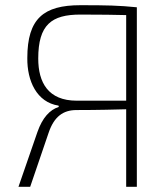

<svg xmlns="http://www.w3.org/2000/svg" viewBox="-20 -718 645 738"><path d="M289 -698C148 -698 85 -647 85 -495C84 -407 121 -325 205 -312L206 -307C171 -296 143 -265 124 -211L51 0H96L167 -208C188 -270 223 -295 274 -295C360 -295 426 -297 465 -298V0H506V-690C437 -697 390 -698 289 -698ZM275 -331C165 -331 127 -401 127 -493C127 -623 178 -662 289 -662C365 -662 428 -661 465 -660V-331Z"/></svg>

Font: Exo 2 Extra Light
Style: Regular
Weight: 250
Designer: Natanael Gama
Version: Version 1.001;PS 001.001;hotconv 1.0.88;makeotf.lib2.5.64775